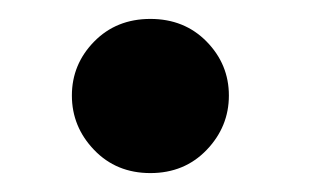

<svg xmlns="http://www.w3.org/2000/svg" viewBox="-20 -161 346 203"><path d="M79.5 -117Q56 -93 56 -60Q56 -27 79.5 -2.5Q103 22 139 22Q175 22 198.5 -2.5Q222 -27 222 -60Q222 -93 198.5 -117Q175 -141 139 -141Q103 -141 79.5 -117Z"/></svg>

Font: Jost* 600 Semi Italic
Style: Italic
Weight: 600
Italic angle: -10°
Version: Version 3.200; ttfautohint (v0.97) -l 8 -r 50 -G 200 -x 14 -